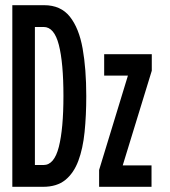

<svg xmlns="http://www.w3.org/2000/svg" viewBox="-20 -720 656 740"><path d="M27.5 0V-700H150Q214 -700 249.2 -655.8Q284.5 -611.5 298.5 -532.8Q312.5 -454 312.5 -350Q312.5 -275 306 -211Q299.5 -147 281.8 -99.8Q264 -52.5 231.5 -26.2Q199 0 146 0ZM114.5 -84H148Q189 -84 206.8 -154Q224.5 -224 224.5 -350Q224.5 -478 206.8 -547Q189 -616 148.5 -616H114.5ZM362 0V-65L473 -428.5H381.5V-511H565V-447.5L453 -82.5H564V0Z"/></svg>

Font: Overpass Mono Light Medium
Style: Regular
Weight: 500
Monospace: yes
Version: Version 4.000